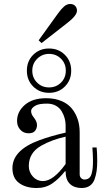

<svg xmlns="http://www.w3.org/2000/svg" viewBox="-20 -945 544 973"><path d="M43 -92.8Q43 -184.1 179.2 -234.4Q240.7 -256.8 312.5 -272.9V-310.5Q312.5 -328.1 307.6 -345.9Q302.7 -363.8 292.5 -381.1Q282.2 -398.4 263.2 -409.2Q244.1 -419.9 218.8 -419.9Q179.7 -419.9 162.6 -411.1Q137.7 -398.4 137.7 -381.8Q137.7 -367.2 149.4 -352.1Q167.5 -330.1 167.5 -312Q167.5 -294.4 157.7 -282Q147.9 -269.5 125 -269.5Q99.1 -269.5 82.8 -287.6Q66.4 -305.7 66.4 -332Q66.4 -378.9 105.5 -413.1Q144.5 -447.3 213.9 -447.3Q257.3 -447.3 290.8 -433.3Q324.2 -419.4 344 -395Q363.8 -370.6 373.8 -340.3Q383.8 -310.1 383.8 -274.4V-62Q383.8 -49.3 391.4 -42.2Q398.9 -35.2 407.2 -35.2Q421.4 -35.2 430.7 -42.2Q439.9 -49.3 444.1 -64Q448.2 -78.6 449.7 -93.8Q451.2 -108.9 451.2 -131.3Q451.2 -153.8 448.2 -197.8H469.7Q472.7 -168 472.7 -131.3Q472.7 -102.1 470 -80.8Q467.3 -59.6 459.7 -37.6Q452.1 -15.6 435.5 -3.9Q418.9 7.8 393.6 7.8Q356 7.8 334.2 -13.2Q312.5 -34.2 312.5 -76.2L309.6 -77.6Q278.8 -38.6 244.9 -15.4Q210.9 7.8 166 7.8Q111.8 7.8 77.4 -17.1Q43 -42 43 -92.8ZM126 -103.5Q126 -72.8 146.7 -50Q167.5 -27.3 197.3 -27.3Q250 -27.3 312.5 -113.8V-252.4Q244.6 -237.8 189.5 -207Q126 -171.4 126 -103.5ZM148.2 -506.6Q116.2 -538.6 116.2 -586.9Q116.2 -635.3 148.2 -667.2Q180.2 -699.2 228.5 -699.2Q276.9 -699.2 308.8 -667.2Q340.8 -635.3 340.8 -586.9Q340.8 -538.6 308.8 -506.6Q276.9 -474.6 228.5 -474.6Q180.2 -474.6 148.2 -506.6ZM143.6 -586.9Q143.6 -550.8 168 -526.4Q192.4 -502 228.5 -502Q264.6 -502 289.1 -526.4Q313.5 -550.8 313.5 -586.9Q313.5 -623 289.1 -647.5Q264.6 -671.9 228.5 -671.9Q193.4 -671.9 168.5 -647.2Q143.6 -622.6 143.6 -586.9ZM175.8 -740.7 275.4 -878.9Q291 -900.4 305.2 -912.6Q319.3 -924.8 335.9 -924.8Q351.6 -924.8 360.8 -915.3Q370.1 -905.8 370.1 -891.1Q370.1 -866.7 322.3 -829.6L190.4 -726.6Z"/></svg>

Font: Theano Modern
Style: Regular
Weight: 400
Designer: Alexey Kryukov
Version: Version 2.00